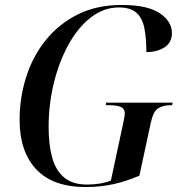

<svg xmlns="http://www.w3.org/2000/svg" viewBox="-20 -744 729 774"><path d="M326 10Q193 10 126 -61.5Q59 -133 59 -261Q59 -349 85 -432Q111 -515 163 -580.5Q215 -646 292 -685Q369 -724 471 -724Q574 -724 623.5 -691Q673 -658 673 -611Q673 -572 643 -553Q613 -534 570 -534Q570 -590 562 -630.5Q554 -671 530 -692.5Q506 -714 459 -714Q398 -714 346 -673.5Q294 -633 256 -564Q218 -495 197 -409Q176 -323 176 -232Q176 -162 190 -110Q204 -58 238 -29Q272 0 331 0Q358 0 382.5 -4Q407 -8 427 -16L477 -249Q479 -260 481 -270Q483 -280 483 -286Q483 -307 465.5 -313.5Q448 -320 421 -320H406L408 -330H676L674 -320H667Q639 -320 618.5 -308Q598 -296 588 -250L542 -36Q489 -13 436.5 -1.5Q384 10 326 10Z"/></svg>

Font: Noto Serif Display SemiCondensed Medium
Style: Italic
Weight: 500
Width: 4
Italic angle: -12°
Designer: Monotype Design Team
Foundry: Monotype Imaging Inc.
Version: Version 2.009